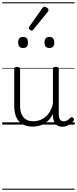

<svg xmlns="http://www.w3.org/2000/svg" viewBox="-20 -1111 686 1712"><path d="M270 18Q222 18 185 -1.5Q148 -21 127.5 -61.5Q107 -102 107 -166V-496Q107 -505 113 -509.5Q119 -514 132 -514Q146 -514 152.5 -509.5Q159 -505 159 -496V-171Q159 -127 171.5 -95.5Q184 -64 210 -47Q236 -30 277 -30Q306 -30 333 -39Q360 -48 383 -66.5Q406 -85 424 -115Q442 -145 452 -186V-496Q452 -506 458.5 -510.5Q465 -515 479 -515Q492 -515 498 -510.5Q504 -506 504 -496V-93Q504 -73 508.5 -58.5Q513 -44 523 -36.5Q533 -29 547 -29Q557 -29 567 -32.5Q577 -36 587 -43Q597 -50 607 -61Q613 -67 620 -66.5Q627 -66 633 -59Q638 -54 639.5 -47Q641 -40 636 -34Q625 -19 609 -7Q593 5 575 12Q557 19 537 19Q517 19 502 13Q487 7 476 -5Q465 -17 459 -35Q453 -53 452 -76V-97Q437 -63 415.5 -41Q394 -19 370 -6Q346 7 320.5 12.5Q295 18 270 18ZM186 -683Q164 -683 153 -695Q142 -707 142 -732Q142 -757 153 -769.5Q164 -782 186 -782Q208 -782 218.5 -769.5Q229 -757 229 -732Q230 -707 219 -695Q208 -683 186 -683ZM421 -683Q399 -683 388 -695Q377 -707 377 -732Q377 -757 388 -769.5Q399 -782 421 -782Q442 -782 453 -769.5Q464 -757 464 -732Q465 -707 453.5 -695Q442 -683 421 -683ZM263 -838Q256 -838 246 -846Q236 -854 236 -861Q236 -863 237.5 -866Q239 -869 241 -873L360 -1042Q364 -1047 367.5 -1049Q371 -1051 377 -1051Q383 -1051 391.5 -1046.5Q400 -1042 406.5 -1035Q413 -1028 413 -1022Q413 -1017 411.5 -1014.5Q410 -1012 407 -1007L276 -846Q270 -838 263 -838ZM0 571H646V581H0ZM0 -20H646V0H0ZM0 -505H646V-500H0ZM0 -1091H646V-1081H0Z"/></svg>

Font: Playwrite PT Guides
Style: Regular
Weight: 400
Designer: Veronika Burian, José Scaglione
Foundry: TypeTogether
Version: Version 1.003